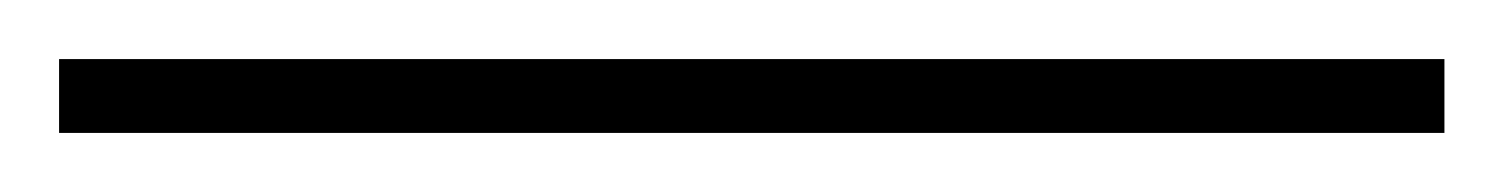

<svg xmlns="http://www.w3.org/2000/svg" viewBox="-25 63 509 65"><path d="M-5 108V83H464V108Z"/></svg>

Font: Noto Serif Kannada Thin
Style: Regular
Weight: 250
Version: Version 2.003